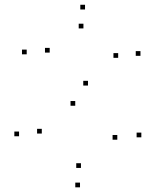

<svg xmlns="http://www.w3.org/2000/svg" viewBox="-20 -772 660 814"><path d="M340.5 -731.8V-751.8H320.5V-731.8ZM93.2 -541.7V-561.7H73.2V-541.7ZM299 -323.7V-343.7H279V-323.7ZM477.3 -179.7V-199.7H457.3V-179.7ZM323.2 -60V-80H303.2V-60ZM157.2 -205.8V-225.8H137.2V-205.8ZM60.8 -194.3V-214.3H40.8V-194.3ZM319.2 22.2V2.2H299.2V22.2ZM579.2 -189.8V-209.8H559.2V-189.8ZM353 -409.3V-429.3H333V-409.3ZM190.7 -549V-569H170.7V-549ZM333.7 -651.5V-671.5H313.7V-651.5ZM481 -526.8V-546.8H461V-526.8ZM575.5 -535.3V-555.3H555.5V-535.3Z"/></svg>

Font: Monaspace Neon Dots Var
Style: Regular
Weight: 400
Designer: Riley Cran and the Lettermatic Team
Version: Version 1.100 (Monaspace Neon Dots)